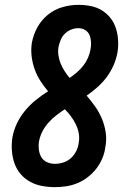

<svg xmlns="http://www.w3.org/2000/svg" viewBox="-20 -763 540 791"><path d="M206 8Q179 8 152.5 3Q126 -2 103.5 -14.5Q81 -27 64.5 -46.5Q48 -66 39.5 -90.5Q31 -115 29 -142Q27 -169 31 -196Q36 -225 49 -253Q62 -281 82 -305.5Q102 -330 126.5 -350Q151 -370 178 -387Q161 -407 146.5 -429.5Q132 -452 123 -477Q114 -502 110.5 -529.5Q107 -557 111 -585Q117 -619 133.5 -649.5Q150 -680 177 -702Q204 -724 237 -733.5Q270 -743 303 -743Q329 -743 354 -738Q379 -733 399.5 -720.5Q420 -708 435 -689Q450 -670 457.5 -646.5Q465 -623 466.5 -597.5Q468 -572 464 -547Q459 -520 448 -494.5Q437 -469 420 -446Q403 -423 381.5 -404Q360 -385 337 -369Q356 -347 372.5 -323.5Q389 -300 400 -273.5Q411 -247 415.5 -217.5Q420 -188 414 -157Q411 -133 401.5 -110.5Q392 -88 377 -68.5Q362 -49 342 -33.5Q322 -18 299 -8.5Q276 1 252.5 4.5Q229 8 206 8ZM267 -442Q283 -453 297.5 -465.5Q312 -478 323.5 -493Q335 -508 342.5 -525Q350 -542 353 -560Q356 -575 355 -590.5Q354 -606 348.5 -619Q343 -632 330.5 -639.5Q318 -647 302 -647Q288 -647 273 -641Q258 -635 247 -624Q236 -613 230 -598.5Q224 -584 221 -569Q218 -551 221 -533Q224 -515 230.5 -499.5Q237 -484 246.5 -469.5Q256 -455 267 -442ZM206 -88Q223 -88 240.5 -93.5Q258 -99 271.5 -111Q285 -123 293.5 -139.5Q302 -156 304 -173Q308 -194 304.5 -213.5Q301 -233 292.5 -250.5Q284 -268 272.5 -283.5Q261 -299 247 -313Q229 -301 211.5 -287.5Q194 -274 179.5 -257.5Q165 -241 155 -222Q145 -203 141 -182Q138 -165 140 -147.5Q142 -130 150 -116Q158 -102 173.5 -95Q189 -88 206 -88Z"/></svg>

Font: Iosevka Slab Oblique
Style: Bold
Weight: 700
Italic angle: -9°
Monospace: yes
Designer: Belleve Invis
Foundry: Belleve Invis
Version: Version 11.1.1; ttfautohint (v1.8.3)